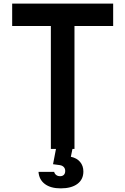

<svg xmlns="http://www.w3.org/2000/svg" viewBox="-20 -820 690 1057"><path d="M260 0V-677H47V-800H603V-677H390V0ZM292 -20H383L370 43Q403 50 421 71.5Q439 93 439 124Q439 168 406 192.5Q373 217 314 217Q259 217 227 193Q195 169 192 126H278Q281 137 289.5 143.5Q298 150 311 150Q324 150 331.5 142.5Q339 135 339 121Q339 108 331 99.5Q323 91 309 89L272 84Z"/></svg>

Font: Martian Mono SemiCondensed Medium
Style: Regular
Weight: 500
Width: 4
Designer: Roman Shamin
Foundry: Evil Martians
Version: Version 1.000